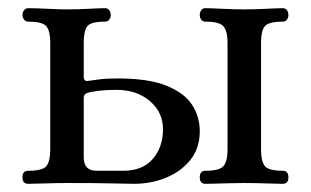

<svg xmlns="http://www.w3.org/2000/svg" viewBox="-20 -450 761 470"><path d="M49 0Q35 0 35 -16Q35 -32 49 -32Q85 -32 94 -44Q103 -56 103 -83V-346Q103 -373 94 -385Q85 -397 49 -397Q43 -397 39 -402Q35 -407 35 -413Q35 -420 39 -425Q43 -430 49 -430Q56 -430 72.5 -429.5Q89 -429 109 -428Q129 -427 144 -427Q168 -427 197.5 -428.5Q227 -430 237 -430Q244 -430 247.5 -425Q251 -420 251 -413Q251 -407 247.5 -402Q244 -397 237 -397Q202 -397 193.5 -385.5Q185 -374 185 -346V-262Q185 -250 196 -252Q204 -253 221.5 -255.5Q239 -258 268 -258Q344 -258 388 -240Q432 -222 450.5 -193Q469 -164 469 -129Q469 -87 446 -58.5Q423 -30 386.5 -15Q350 0 307 0Q294 0 256.5 -1Q219 -2 144 -2Q120 -2 90 -1Q60 0 49 0ZM483 0Q469 0 469 -16Q469 -32 483 -32Q518 -32 527.5 -44Q537 -56 537 -83V-346Q537 -373 527.5 -385Q518 -397 483 -397Q476 -397 472.5 -402Q469 -407 469 -413Q469 -420 472.5 -425Q476 -430 483 -430Q494 -430 524 -428.5Q554 -427 578 -427Q602 -427 632 -428.5Q662 -430 672 -430Q679 -430 682.5 -425Q686 -420 686 -413Q686 -407 682.5 -402Q679 -397 672 -397Q637 -397 628 -385.5Q619 -374 619 -346V-83Q619 -56 628 -44Q637 -32 672 -32Q686 -32 686 -16Q686 0 672 0Q662 0 632 -1Q602 -2 578 -2Q563 -2 543 -1.5Q523 -1 506.5 -0.5Q490 0 483 0ZM216 -32H282Q329 -32 354 -61Q379 -90 379 -134Q379 -175 347 -202.5Q315 -230 265 -230Q240 -230 223.5 -228Q207 -226 199 -224Q193 -223 189 -220Q185 -217 185 -210V-65Q185 -32 216 -32Z"/></svg>

Font: Zen Old Mincho
Style: Regular
Weight: 400
Designer: Yoshimichi Ohira
Foundry: Positype
Version: Version 1.001